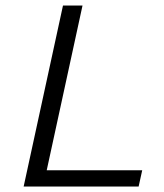

<svg xmlns="http://www.w3.org/2000/svg" viewBox="-20 -678 597 698"><path d="M66 0 209 -658H280L137 0ZM89 0 102 -59H497L484 0Z"/></svg>

Font: Ysabeau Office
Style: Italic
Weight: 400
Italic angle: -12°
Designer: Christian Thalmann (Catharsis Fonts)
Version: Version 2.001;gftools[0.9.30]; featfreeze: tnum,lnum,ss02